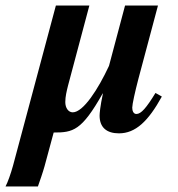

<svg xmlns="http://www.w3.org/2000/svg" viewBox="-102 -469 645 694"><path d="M460 -133C427 -79 408 -57 391 -57C380 -57 376 -69 376 -80C376 -92 386 -137 398 -183L469 -449H350L292 -231C253 -147 199 -63 161 -63C145 -63 134 -79 134 -100C134 -120 139 -140 144 -160L221 -449H100L-55 130C-63 159 -74 190 -82 205H35C41 188 53 154 59 132L92 10C162 10 193 4 269 -131H270C260 -84 258 -59 258 -51C258 -8 284 13 328 13C388 13 434 -31 483 -120Z"/></svg>

Font: XITS
Style: Bold Italic
Weight: 700
Italic angle: -16.33°
Designer: MicroPress Inc., with final additions and corrections provided by Coen Hoffman, Elsevier (retired)
Version: Version 1.302